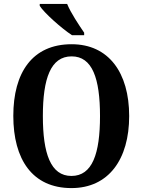

<svg xmlns="http://www.w3.org/2000/svg" viewBox="-20 -951 728 981"><path d="M348 -771H410V-784C384 -822 341 -886 323 -931H183V-921C205 -886 293 -807 348 -771ZM345 10C535 10 640 -137 640 -358C640 -580 535 -725 346 -725C145 -725 48 -580 48 -359C48 -137 145 10 345 10ZM345 -52C239 -52 199 -166 199 -358C199 -550 239 -663 346 -663C452 -663 491 -550 491 -358C491 -166 452 -52 345 -52Z"/></svg>

Font: Noto Serif Armenian Condensed
Style: Bold
Weight: 700
Width: 3
Designer: Monotype Design Team
Foundry: Monotype Imaging Inc.
Version: Version 2.008